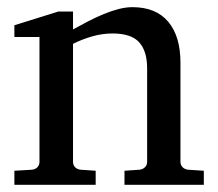

<svg xmlns="http://www.w3.org/2000/svg" viewBox="-20 -514 607 534"><path d="M326.2 0V-39.1L368.2 -42Q377 -43 383.1 -48.8Q389.2 -54.7 389.2 -64V-324.2Q389.2 -371.6 367.2 -396.2Q345.2 -420.9 293 -420.9Q264.2 -420.9 236.3 -412.8Q208.5 -404.8 183.1 -392.1V-64Q183.1 -54.7 189 -48.8Q194.8 -43 204.1 -42L246.1 -39.1V0H20V-39.1L68.8 -42Q78.1 -43 84 -48.8Q89.8 -54.7 89.8 -64V-411.1H20V-443.8L142.1 -481.9H183.1V-432.1Q204.1 -443.8 225.8 -455.1Q247.6 -466.3 269 -475.1Q290.5 -483.9 310.5 -489Q330.6 -494.1 348.1 -494.1Q413.6 -494.1 447.8 -453.6Q481.9 -413.1 481.9 -339.8V-64Q481.9 -54.7 488 -48.8Q494.1 -43 502.9 -42L546.9 -39.1V0Z"/></svg>

Font: Charis SIL Viet
Style: Regular
Weight: 400
Foundry: SIL International
Version: Version 5.000